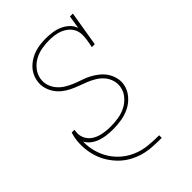

<svg xmlns="http://www.w3.org/2000/svg" viewBox="-218 -634 936 936"><g transform="rotate(-45 250.0 -166.5)"><path d="M331 205Q299 205 267.5 203Q236 201 206.5 192.5Q177 184 150.5 169Q124 154 103 133Q82 112 66 86.5Q50 61 41 32Q32 3 29.5 -28.5Q27 -60 32 -92Q34 -100 35.5 -108Q37 -116 40 -124H59Q59 -123 58.5 -122Q58 -121 58 -120H59Q58 -119 58 -118Q58 -117 58 -117Q55 -99 59 -82.5Q63 -66 73 -53Q83 -40 97 -31.5Q111 -23 127 -18.5Q143 -14 160 -12Q177 -10 195 -10Q221 -10 247.5 -14Q274 -18 298.5 -30Q323 -42 342 -64Q361 -86 365 -113Q369 -136 362 -158Q355 -180 340.5 -196.5Q326 -213 307 -224.5Q288 -236 267 -244.5Q246 -253 225 -260.5Q204 -268 184 -278Q164 -288 147 -302Q130 -316 118 -334.5Q106 -353 100.5 -375Q95 -397 99 -421Q102 -440 111 -457.5Q120 -475 134 -489Q148 -503 165.5 -513Q183 -523 201.5 -528.5Q220 -534 238.5 -536Q257 -538 276 -538Q298 -538 321 -534.5Q344 -531 364 -522Q384 -513 400 -498Q416 -483 423 -462L434 -530H454L424 -349H404L412 -394Q415 -413 413.5 -431.5Q412 -450 403.5 -465Q395 -480 381.5 -491Q368 -502 351.5 -508.5Q335 -515 316.5 -517.5Q298 -520 280 -520Q280 -520 280 -520Q280 -520 279 -520Q254 -520 228.5 -515.5Q203 -511 179.5 -498.5Q156 -486 139 -464.5Q122 -443 118 -418Q114 -394 121 -372.5Q128 -351 142.5 -334Q157 -317 176 -305.5Q195 -294 215.5 -285.5Q236 -277 257.5 -270Q279 -263 298.5 -252.5Q318 -242 335.5 -228Q353 -214 365 -196Q377 -178 383 -155.5Q389 -133 385 -110Q380 -80 359.5 -55Q339 -30 311.5 -16Q284 -2 254 3Q224 8 195 8Q173 8 151.5 5.5Q130 3 110 -4Q90 -11 73.5 -23.5Q57 -36 48 -54Q47 -18 56.5 16.5Q66 51 84.5 80Q103 109 129.5 131Q156 153 189 166.5Q222 180 258.5 183.5Q295 187 331 187H332V205Z"/></g></svg>

Font: Iosevka Curly Slab ThObl
Style: Regular
Weight: 100
Italic angle: -9°
Monospace: yes
Designer: Belleve Invis
Foundry: Belleve Invis
Version: Version 11.0.0; ttfautohint (v1.8.3)